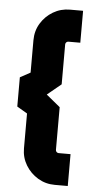

<svg xmlns="http://www.w3.org/2000/svg" viewBox="-52 -753 394 786"><g transform="rotate(5 144.5 -360.0)"><path d="M203.4 0Q165.7 0 134.3 -18.8Q102.9 -37.7 84 -69Q65.2 -100.4 65.2 -137.5V-281.2L23 -306.1V-426.2L65.2 -449.2V-582.1Q65.2 -620.6 84 -651.6Q102.9 -682.7 134.3 -701.4Q165.7 -720 203.4 -720H257.2V-588.8H208.2Q203.3 -588.8 199.7 -585.2Q196.1 -581.6 196.1 -576.6V-412.5L139 -365.5L196.1 -318.6V-143.1Q196.1 -138.1 199.7 -134.5Q203.3 -130.9 208.2 -130.9H257.2V0H203.4Z"/></g></svg>

Font: Orbitron
Style: Regular
Weight: 400
Designer: Matt McInerney
Foundry: The League of Moveable Type
Version: Version 2.001